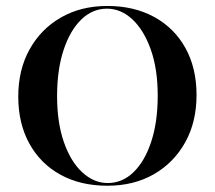

<svg xmlns="http://www.w3.org/2000/svg" viewBox="-20 -602 709 634"><path d="M334.7 11.3Q246 11.3 179.8 -25Q113.7 -61.3 77 -127.8Q40.3 -194.4 40.3 -283.1Q40.3 -371.8 77.8 -439.1Q115.3 -506.5 181.5 -544.4Q247.6 -582.3 334.7 -582.3Q422.6 -582.3 489.1 -546Q555.6 -509.7 592.3 -443.5Q629 -377.4 629 -287.9Q629 -199.2 591.5 -131.9Q554 -64.5 487.9 -26.6Q421.8 11.3 334.7 11.3ZM335.5 2.4Q383.9 2.4 421 -33.5Q458.1 -69.4 479.4 -134.3Q500.8 -199.2 500.8 -286.3Q500.8 -374.2 477.8 -438.7Q454.8 -503.2 416.9 -538.3Q379 -573.4 333.1 -573.4Q285.5 -573.4 248.4 -537.5Q211.3 -501.6 189.9 -436.7Q168.5 -371.8 168.5 -284.7Q168.5 -196.8 191.1 -132.3Q213.7 -67.7 252 -32.7Q290.3 2.4 335.5 2.4Z"/></svg>

Font: Playfair 144pt
Style: Bold
Weight: 700
Version: Version 2.001;gftools[0.9.30]